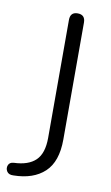

<svg xmlns="http://www.w3.org/2000/svg" viewBox="-138 -535 444 768"><g transform="rotate(10 83.5 -150.5)"><path d="M-27 191Q-46 192 -53.5 180Q-61 168 -56 155Q-51 142 -34 141Q25 139 54.5 110.5Q84 82 84 19V-460Q84 -492 114 -492Q145 -492 145 -460V15Q145 105 99.5 147.5Q54 190 -27 191Z"/></g></svg>

Font: Nunito Light
Style: Regular
Weight: 300
Designer: Vernon Adams
Foundry: Vernon Adams
Version: Version 3.601; ttfautohint (v1.8.2.53-6de2)